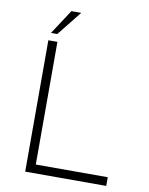

<svg xmlns="http://www.w3.org/2000/svg" viewBox="-95 -953 794 1022"><g transform="rotate(10 301.5 -442.0)"><path d="M260 -884H207L120 -751H154ZM113 -710V0H551V-47H162V-710Z"/></g></svg>

Font: Sulaf Light
Style: Regular
Weight: 300
Designer: Bandar Raffah (Arabic) and Santiago Orozco (Latin)
Foundry: Caramella and Typemade
Version: Version 1.005;PS 001.005;hotconv 1.0.88;makeotf.lib2.5.64775